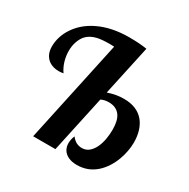

<svg xmlns="http://www.w3.org/2000/svg" viewBox="-171 -904 1056 1075"><g transform="rotate(30 357.0 -366.0)"><path d="M374.5 -23.4Q363.3 -42 363.3 -65.4Q363.3 -90.3 374 -115.2Q389.2 -95.7 405.5 -87.4Q421.9 -79.1 440.9 -79.1Q467.3 -79.1 486.3 -95Q505.4 -110.8 518.1 -138.2Q529.3 -162.6 534.7 -193.1Q540 -223.6 540 -253.9Q540 -311.5 520 -341.3Q496.1 -377 444.8 -377Q418 -377 396 -366.2L316.9 0H172.9L314.9 -661.1Q306.2 -661.1 302.2 -661.6Q297.9 -662.1 289.1 -662.1Q236.8 -662.1 207 -655.3Q165 -645.5 141.1 -619.1Q125 -600.6 115.7 -573.2Q106.4 -545.9 106.4 -514.6Q106.4 -482.4 115.5 -450.4Q124.5 -418.5 144 -390.1Q128.4 -387.2 113.8 -387.2Q78.1 -387.2 52.7 -403.8Q33.7 -416.5 22.9 -437.7Q12.2 -459 12.2 -488.8Q12.2 -520 22 -551.3Q31.7 -582.5 50.8 -610.8Q70.3 -640.6 99.6 -665.8Q128.9 -690.9 167 -709Q250 -749 362.8 -749Q431.6 -749 477.1 -741.2L407.2 -418Q436 -427.7 460.2 -431.9Q484.4 -436 509.8 -436Q593.8 -436 638.2 -383.8Q658.7 -358.9 668.9 -325.2Q679.2 -291.5 679.2 -251Q679.2 -225.1 673.8 -195.6Q668.5 -166 657.7 -137.2Q646.5 -106.4 628.9 -78.9Q611.3 -51.3 588.4 -30.3Q536.1 17.1 464.8 17.1Q431.6 17.1 408.9 6.3Q386.2 -4.4 374.5 -23.4Z"/></g></svg>

Font: Pattaya
Style: Regular
Weight: 400
Designer: Pablo Impallari / Thai characters Designed by Thanarat Vachiruckul and Suppakit Chalermlarp
Foundry: Pablo Impallari
Version: Version 2.001